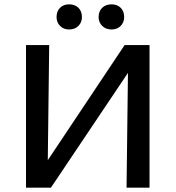

<svg xmlns="http://www.w3.org/2000/svg" viewBox="-20 -866 811 886"><path d="M150 0V-51L555 -658H621V-605L215 0ZM100 0V-658H207L199 0ZM564 0 572 -658H670V0ZM299 -730Q273 -730 257 -746.5Q241 -763 241 -787Q241 -814 257 -830Q273 -846 299 -846Q326 -846 342 -830Q358 -814 358 -787Q358 -763 342 -746.5Q326 -730 299 -730ZM495 -730Q468 -730 451.5 -746.5Q435 -763 435 -787Q435 -814 451.5 -830Q468 -846 495 -846Q521 -846 537 -830Q553 -814 553 -787Q553 -763 537 -746.5Q521 -730 495 -730Z"/></svg>

Font: Ysabeau SC SemiBold
Style: Regular
Weight: 600
Designer: Christian Thalmann (Catharsis Fonts)
Version: Version 2.001;gftools[0.9.30]; featfreeze: smcp